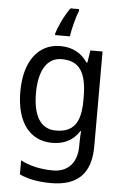

<svg xmlns="http://www.w3.org/2000/svg" viewBox="-64 -813 744 1099"><g transform="rotate(5 307.5 -263.0)"><path d="M345 -766H296C263 -722 231 -651 221 -615V-606H306C312 -649 330 -720 345 -754ZM257 -546C128 -546 51 -438 51 -267C51 -92 128 10 258 10C326 10 378 -16 413 -71H417C416 -59 414 -21 414 -5V16C414 110 362 167 277 167C205 167 139 152 90 125V206C139 229 199 240 272 240C427 240 500 162 500 9V-536H430L419 -465H414C377 -520 323 -546 257 -546ZM271 -472C370 -472 415 -413 415 -267V-246C415 -117 372 -62 273 -62C186 -62 141 -134 141 -266C141 -398 188 -472 271 -472Z"/></g></svg>

Font: Noto Sans Thai
Style: Regular
Weight: 400
Designer: Monotype Design Team
Foundry: Monotype Imaging Inc.
Version: Version 1.901